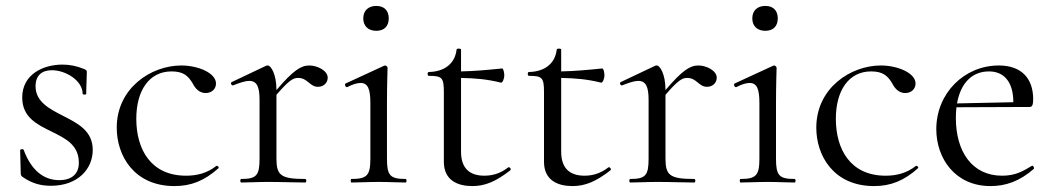

<svg xmlns="http://www.w3.org/2000/svg" viewBox="-20 -616 3552 648"><path d="M100 -325C100 -362 122 -379 155 -379C202 -379 259 -344 259 -299C259 -296 271 -296 271 -299C271 -327 273 -351 273 -372C273 -377 273 -379 264 -383C240 -393 216 -398 191 -398C124 -398 55 -364 55 -287C55 -220 105 -196 154 -172C198 -150 244 -129 246 -71C248 -30 223 -8 180 -8C127 -8 85 -42 60 -110C59 -114 48 -113 48 -109L50 -31C50 -25 52 -22 56 -19C89 4 119 11 152 11C243 11 293 -46 293 -110C293 -175 242 -200 191 -226C146 -249 100 -273 100 -325Z M569 12C625 12 670 -6 717 -48C721 -51 714 -58 710 -56C679 -31 643 -23 608 -23C489 -23 440 -112 440 -215C440 -310 483 -375 559 -375C599 -375 615 -360 630 -335C639 -317 653 -302 674 -302C696 -302 709 -317 709 -334C709 -370 648 -395 592 -395C490 -395 374 -319 374 -185C374 -91 432 12 569 12Z M794 0C817 0 850 -2 885 -2C932 -2 978 0 1010 0C1015 0 1015 -12 1010 -12C928 -12 913 -24 913 -81V-296C956 -346 970 -353 986 -353C1019 -353 1025 -323 1053 -323C1074 -323 1086 -338 1086 -354C1086 -377 1052 -395 1024 -395C996 -395 970 -379 913 -312V-313C913 -366 894 -395 884 -395C882 -395 880 -395 878 -394L762 -339C756 -336 762 -326 767 -328C790 -337 808 -343 821 -343C847 -343 856 -323 856 -279V-81C856 -24 846 -12 794 -12C790 -12 790 0 794 0Z M1166 0C1191 0 1223 -2 1258 -2C1293 -2 1325 0 1349 0C1353 0 1353 -12 1349 -12C1296 -12 1286 -24 1286 -81V-269C1286 -333 1288 -376 1288 -387C1288 -391 1283 -395 1280 -395C1279 -395 1279 -395 1276 -394L1146 -334C1142 -332 1146 -320 1152 -322C1171 -332 1186 -336 1197 -336C1222 -336 1230 -315 1230 -268V-81C1230 -24 1219 -12 1166 -12C1163 -12 1163 0 1166 0ZM1250 -512C1276 -512 1292 -527 1292 -554C1292 -580 1277 -596 1250 -596C1224 -596 1206 -581 1206 -554C1206 -528 1223 -512 1250 -512Z M1574 12C1617 12 1653 -3 1702 -41C1707 -45 1700 -54 1695 -51C1676 -36 1650 -23 1615 -23C1564 -23 1536 -49 1536 -104V-353C1583 -352 1623 -349 1671 -337C1676 -336 1682 -351 1682 -361C1682 -374 1678 -385 1675 -385C1626 -380 1583 -376 1536 -375V-449C1536 -453 1521 -453 1521 -449C1516 -403 1482 -374 1427 -373C1422 -373 1422 -360 1427 -360C1472 -360 1478 -354 1478 -305V-70C1478 -7 1525 12 1574 12Z M1912 12C1955 12 1991 -3 2040 -41C2045 -45 2038 -54 2033 -51C2014 -36 1988 -23 1953 -23C1902 -23 1874 -49 1874 -104V-353C1921 -352 1961 -349 2009 -337C2014 -336 2020 -351 2020 -361C2020 -374 2016 -385 2013 -385C1964 -380 1921 -376 1874 -375V-449C1874 -453 1859 -453 1859 -449C1854 -403 1820 -374 1765 -373C1760 -373 1760 -360 1765 -360C1810 -360 1816 -354 1816 -305V-70C1816 -7 1863 12 1912 12Z M2107 0C2130 0 2163 -2 2198 -2C2245 -2 2291 0 2323 0C2328 0 2328 -12 2323 -12C2241 -12 2226 -24 2226 -81V-296C2269 -346 2283 -353 2299 -353C2332 -353 2338 -323 2366 -323C2387 -323 2399 -338 2399 -354C2399 -377 2365 -395 2337 -395C2309 -395 2283 -379 2226 -312V-313C2226 -366 2207 -395 2197 -395C2195 -395 2193 -395 2191 -394L2075 -339C2069 -336 2075 -326 2080 -328C2103 -337 2121 -343 2134 -343C2160 -343 2169 -323 2169 -279V-81C2169 -24 2159 -12 2107 -12C2103 -12 2103 0 2107 0Z M2479 0C2504 0 2536 -2 2571 -2C2606 -2 2638 0 2662 0C2666 0 2666 -12 2662 -12C2609 -12 2599 -24 2599 -81V-269C2599 -333 2601 -376 2601 -387C2601 -391 2596 -395 2593 -395C2592 -395 2592 -395 2589 -394L2459 -334C2455 -332 2459 -320 2465 -322C2484 -332 2499 -336 2510 -336C2535 -336 2543 -315 2543 -268V-81C2543 -24 2532 -12 2479 -12C2476 -12 2476 0 2479 0ZM2563 -512C2589 -512 2605 -527 2605 -554C2605 -580 2590 -596 2563 -596C2537 -596 2519 -581 2519 -554C2519 -528 2536 -512 2563 -512Z M2930 12C2986 12 3031 -6 3078 -48C3082 -51 3075 -58 3071 -56C3040 -31 3004 -23 2969 -23C2850 -23 2801 -112 2801 -215C2801 -310 2844 -375 2920 -375C2960 -375 2976 -360 2991 -335C3000 -317 3014 -302 3035 -302C3057 -302 3070 -317 3070 -334C3070 -370 3009 -395 2953 -395C2851 -395 2735 -319 2735 -185C2735 -91 2793 12 2930 12Z M3323 12C3374 12 3421 -4 3469 -46C3472 -50 3466 -59 3462 -56C3432 -38 3407 -23 3362 -23C3261 -23 3206 -104 3206 -218C3206 -231 3207 -244 3208 -254L3455 -255C3464 -255 3467 -263 3467 -281C3467 -352 3427 -395 3351 -395C3234 -395 3140 -301 3140 -180C3140 -82 3203 12 3323 12ZM3210 -267C3222 -335 3260 -375 3318 -375C3368 -375 3400 -340 3400 -271Z"/></svg>

Font: Cormorant Garamond
Style: Regular
Weight: 400
Designer: Christian Thalmann (Catharsis Fonts)
Foundry: Catharsis Fonts
Version: Version 4.002;Glyphs 3.4 (3410)